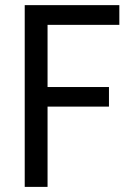

<svg xmlns="http://www.w3.org/2000/svg" viewBox="-20 -731 520 751"><path d="M406.2 -314H166V0H76.7V-710.9H446.8V-633.8H166V-390.6H406.2Z"/></svg>

Font: Roboto Condensed
Style: Regular
Weight: 400
Designer: Google
Version: Version 2.001047; 2015